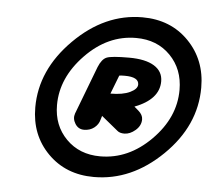

<svg xmlns="http://www.w3.org/2000/svg" viewBox="-44 -766 707 636"><g transform="rotate(5 309.5 -447.5)"><path d="M290 -177Q197 -177 137 -237.5Q77 -298 77 -390Q77 -515 178.5 -616.5Q280 -718 405 -718Q499 -718 559 -656.5Q619 -595 619 -503Q619 -376 517 -276.5Q415 -177 290 -177ZM305 -247Q399 -247 473.5 -322Q548 -397 548 -489Q548 -558 504 -603Q460 -648 390 -648Q296 -648 222 -571.5Q148 -495 148 -404Q148 -336 192 -291.5Q236 -247 305 -247ZM244 -330Q225 -330 214.5 -347Q204 -364 210 -381L271 -541Q282 -568 298 -574.5Q314 -581 372 -581Q427 -581 456 -563Q485 -545 485 -512Q485 -452 404 -421L418 -409Q433 -396 433 -381Q433 -360 415 -344.5Q397 -329 378 -329Q363 -329 355 -336L300 -381L296 -368Q292 -352 278 -341Q264 -330 244 -330ZM321 -457Q362 -457 386 -468.5Q410 -480 410 -495Q410 -520 363 -520Q351 -520 345 -519Z"/></g></svg>

Font: Comic Neue
Style: Bold Italic
Weight: 700
Italic angle: -12°
Designer: Craig Rozynski
Foundry: Craig Rozynski
Version: Version 2.003